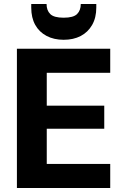

<svg xmlns="http://www.w3.org/2000/svg" viewBox="-20 -945 625 965"><path d="M65 0V-700H534V-579H215V-414H504V-298H215V-121H534V0ZM300 -745Q251 -745 214 -764.5Q177 -784 157 -820Q137 -856 137 -907V-925H214Q214 -893 232.5 -874.5Q251 -856 300 -856Q349 -856 367.5 -874.5Q386 -893 386 -925H464V-907Q464 -856 443 -819.5Q422 -783 385.5 -764Q349 -745 300 -745Z"/></svg>

Font: DM Sans 24pt Black
Style: Regular
Weight: 900
Designer: Colophon Foundry, Jonny Pinhorn
Foundry: Colophon Foundry
Version: Version 4.004;gftools[0.9.30]